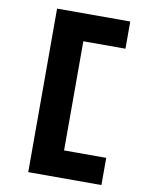

<svg xmlns="http://www.w3.org/2000/svg" viewBox="-96 -770 805 1029"><g transform="rotate(10 306.5 -255.0)"><path d="M130 190V-700H528.2V-552H292.9L298.9 -560V54L288.9 42H528.2V190Z"/></g></svg>

Font: Lexend Peta
Style: Regular
Weight: 400
Designer: Bonnie Shaver-Troup, Thomas Jockin
Foundry: Lexend
Version: Version 1.007